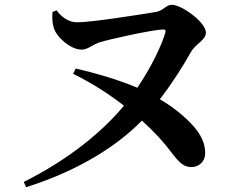

<svg xmlns="http://www.w3.org/2000/svg" viewBox="-20 -748 1040 801"><path d="M285 -440C367 -400 441 -351 497 -307C411 -203 270 -84 79 11L89 33C317 -39 476 -146 572 -245C629 -193 662 -156 696 -111C729 -68 747 -51 779 -51C810 -51 836 -74 836 -109C836 -143 824 -173 803 -202C772 -244 714 -295 647 -334C700 -403 744 -473 776 -530C796 -566 839 -580 839 -612C839 -655 738 -728 697 -728C673 -728 661 -703 630 -698C563 -687 357 -654 299 -655C270 -655 237 -675 216 -705L199 -698C197 -668 198 -655 204 -633C216 -591 276 -541 320 -541C347 -541 364 -561 397 -572C433 -583 613 -624 662 -625C670 -625 672 -621 670 -613C655 -559 610 -466 553 -382C484 -411 393 -440 296 -462Z"/></svg>

Font: Noto Serif CJK TC
Style: Bold
Weight: 700
Designer: Ryoko NISHIZUKA 西塚涼子 (kana & ideographs); Frank Grießhammer (Latin, Greek & Cyrillic); Wenlong ZHANG 张文龙 (bopomofo); San
Foundry: Adobe
Version: Version 2.001;hotconv 1.1.0;makeotfexe 2.6.0